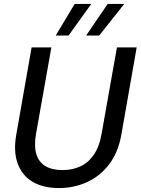

<svg xmlns="http://www.w3.org/2000/svg" viewBox="-20 -940 712 972"><path d="M279 12Q198 12 144.5 -20Q91 -52 69 -113.5Q47 -175 63 -262L140 -700H240L162 -260Q152 -202 163.5 -161.5Q175 -121 208.5 -100Q242 -79 297 -79Q347 -79 387.5 -98Q428 -117 455.5 -157.5Q483 -198 494 -261L572 -700H672L595 -262Q579 -168 532 -107.5Q485 -47 419.5 -17.5Q354 12 279 12ZM416 -760 525 -920H609L482 -760ZM262 -760 358 -920H442L327 -760Z"/></svg>

Font: DM Sans 28pt Medium
Style: Italic
Weight: 500
Italic angle: -10°
Version: Version 4.004;gftools[0.9.30]